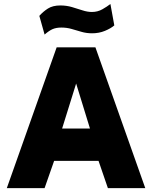

<svg xmlns="http://www.w3.org/2000/svg" viewBox="-20 -966 781 986"><path d="M15 0 271 -723H470L726 0H534L486 -140H258L209 0ZM299 -306H442L371 -537ZM209 -788.5 182 -884.5Q201.5 -906.5 226.2 -922.2Q251 -938 290 -938Q321 -938 349.2 -929.8Q377.5 -921.5 403.2 -913Q429 -904.5 452 -904.5Q481.5 -904.5 506 -918.5Q530.5 -932.5 547 -945.5L567 -835.5Q549 -820 518.8 -807.5Q488.5 -795 453 -795Q424 -795 398.5 -802.5Q373 -810 348 -817.2Q323 -824.5 295 -824.5Q269.5 -824.5 251 -816.8Q232.5 -809 209 -788.5Z"/></svg>

Font: Public Sans Thin Black
Style: Regular
Weight: 900
Version: Version 2.001